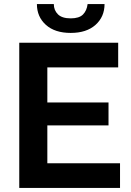

<svg xmlns="http://www.w3.org/2000/svg" viewBox="-20 -919 641 939"><path d="M567 -120.6V0H74.2V-710H558V-589.4H211.5V-418H510.7V-305.6H211.5V-120.6ZM325.9 -758Q248.3 -758 204.4 -797.4Q160.5 -836.9 160.5 -899.2H243.2Q243.2 -868.9 263.2 -849.1Q283.1 -829.2 325.9 -829.2Q367.2 -829.2 385.9 -848.1Q404.5 -866.9 408.5 -899.2H491.3Q491.3 -836.9 447.2 -797.4Q403.1 -758 325.9 -758Z"/></svg>

Font: Raleway Thin
Style: Regular
Weight: 100
Designer: Matt McInerney, Pablo Impallari, Rodrigo Fuenzalida
Foundry: Matt McInerney, Pablo Impallari, Rodrigo Fuenzalida
Version: Version 4.026